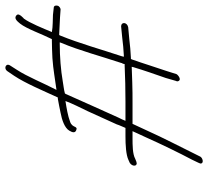

<svg xmlns="http://www.w3.org/2000/svg" viewBox="-50 -651 767 707"><g transform="rotate(-90 333.5 -297.5)"><path d="M87 -203C72 -193 74 -172 92 -179L102 -183C120 -193 153 -193 179 -193H204L181 -143C157 -89 123 -19 99 26L88 49C86 53 84 58 85 60C88 70 105 65 110 57L122 33C144 -12 181 -83 205 -137L231 -193H307C332 -193 357 -193 384 -194L441 -196L440 -191C428 -151 413 -108 400 -71L389 -33C387 -30 387 -26 389 -23C394 -13 410 -24 414 -31L426 -69C440 -109 453 -153 468 -195L470 -199H474C497 -200 519 -202 544 -205L587 -209C606 -213 607 -235 590 -235L549 -231C526 -228 504 -226 483 -225H478L480 -233C505 -308 527 -388 556 -459L558 -463H562C587 -462 607 -461 623 -460L651 -458C656 -457 665 -463 666 -469C668 -477 665 -483 659 -483L632 -486C617 -487 589 -486 569 -490C582 -521 602 -571 619 -594H620L630 -605V-606C635 -612 635 -617 630 -621C618 -631 607 -615 600 -607C581 -583 562 -528 543 -490H539C517 -490 495 -489 473 -488C429 -485 395 -478 356 -473C380 -519 405 -581 430 -619L446 -644C456 -660 434 -668 425 -654L408 -629C380 -587 353 -522 328 -468H323C304 -465 288 -461 272 -458C245 -453 216 -443 206 -426C198 -413 198 -405 206 -401C225 -392 214 -415 239 -423C260 -431 289 -436 315 -440C305 -413 291 -386 278 -359L229 -251C226 -241 220 -229 216 -219H185C153 -219 117 -217 98 -208ZM242 -219C246 -228 249 -236 254 -245C282 -308 314 -377 341 -439L343 -442C357 -446 372 -447 388 -450C428 -457 479 -461 525 -461H531L529 -455C501 -389 480 -309 455 -234V-233C454 -231 453 -230 452 -227L451 -222H446C403 -220 357 -219 313 -219ZM254 -245Z"/></g></svg>

Font: Stray Cat
Style: LtObl
Weight: 300
Version: Version 1.0